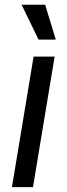

<svg xmlns="http://www.w3.org/2000/svg" viewBox="-20 -773 275 793"><path d="M29.3 0 118.7 -539.1H205.6L116.2 0ZM139.2 -609.4 69.3 -753.4H166.5L210.4 -609.4Z"/></svg>

Font: Inter 18pt
Style: Italic
Weight: 400
Italic angle: -9.3988°
Designer: Rasmus Andersson
Foundry: rsms
Version: Version 4.001;git-66647c0bb